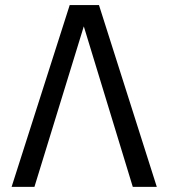

<svg xmlns="http://www.w3.org/2000/svg" viewBox="-20 -726 655 746"><path d="M364.6 -706.2 589.2 0H495.9L305.6 -623.6L113.8 0H25.1L250.8 -706.2Z"/></svg>

Font: FiraCode Nerd Font
Style: Regular
Weight: 400
Designer: Carrois Corporate, Edenspiekermann AG, Nikita Prokopov
Foundry: Carrois Corporate, Edenspiekermann AG, Nikita Prokopov
Version: Version 6.002;Nerd Fonts 2.2.2